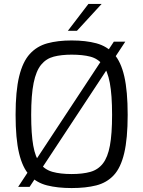

<svg xmlns="http://www.w3.org/2000/svg" viewBox="-20 -947 726 973"><path d="M72 0 557 -736H615L130 0ZM343 6Q272 6 218.5 -7.5Q165 -21 129.5 -59Q94 -97 76.5 -171Q59 -245 59 -365Q59 -485 77 -559.5Q95 -634 131 -673.5Q167 -713 220 -727.5Q273 -742 343 -742Q415 -742 468.5 -727.5Q522 -713 557.5 -673.5Q593 -634 610 -559.5Q627 -485 627 -365Q627 -245 609.5 -171Q592 -97 556.5 -59Q521 -21 468 -7.5Q415 6 343 6ZM343 -65Q399 -65 438 -76Q477 -87 501.5 -118.5Q526 -150 537 -209Q548 -268 548 -365Q548 -466 536.5 -527Q525 -588 500.5 -619Q476 -650 437.5 -660Q399 -670 343 -670Q291 -670 252.5 -660Q214 -650 188.5 -619Q163 -588 150.5 -527Q138 -466 138 -365Q138 -268 148.5 -209Q159 -150 183 -118.5Q207 -87 246.5 -76Q286 -65 343 -65ZM324 -791 428 -927H495L370 -791Z"/></svg>

Font: Exo Thin
Style: Regular
Weight: 400
Version: Version 2.000